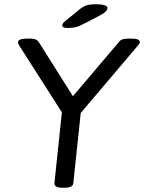

<svg xmlns="http://www.w3.org/2000/svg" viewBox="-20 -884 680 906"><path d="M274 2Q234 2 237 -21L272 -354L72 -667Q65 -678 65 -685Q65 -702 111 -702H122Q152 -702 162 -687L324 -430L543 -688Q549 -696 561 -699Q573 -702 590 -702H599Q621 -702 630.5 -697.5Q640 -693 640 -685Q640 -681 636.5 -676.5Q633 -672 629 -667L361 -351L326 -20Q325 -9 315 -3.5Q305 2 282 2ZM299 -752Q274 -752 274 -764Q274 -774 287 -784L357 -841Q373 -854 389 -859Q405 -864 435 -864Q458 -864 472.5 -859.5Q487 -855 487 -847Q487 -837 477 -828Q467 -819 442 -806L378 -773Q355 -761 339.5 -756.5Q324 -752 299 -752Z"/></svg>

Font: Asap Semi Expanded Semi Expanded Regular
Style: Italic
Weight: 400
Width: 6
Italic angle: -6°
Designer: Pablo Cosgaya
Foundry: Omnibus-Type
Version: Version 3.001; ttfautohint (v1.8.4.7-5d5b)